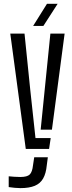

<svg xmlns="http://www.w3.org/2000/svg" viewBox="-20 -775 375 999"><path d="M114.1 0 33.5 -600H107.6L137.3 -309.1L164.6 -56.7H243.8L235.4 0ZM86.4 203.8Q73 203.8 55.8 202.2Q38.6 200.6 25.3 198.4V142.3Q37.2 143.6 53.8 144.7Q70.4 145.9 85.6 145.9Q121.6 145.9 134.8 132.8Q148 119.7 151.7 85L158 43.4H228.9L223.4 85Q219.4 127.5 204.5 153.6Q189.7 179.8 160.8 191.8Q132 203.8 86.4 203.8ZM191.6 -100.4 212.7 -309.1 242.1 -600H316.2L250.2 -100.4ZM152.4 -640 224.4 -755.2H279.9L205.7 -640Z"/></svg>

Font: Big Shoulders Stencil Thin
Style: Regular
Weight: 100
Designer: Patric King
Foundry: XO Type Co
Version: Version 2.001